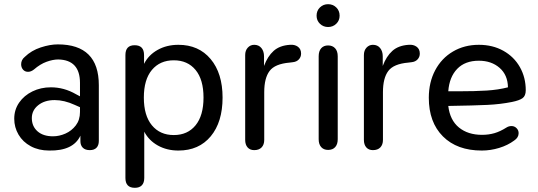

<svg xmlns="http://www.w3.org/2000/svg" viewBox="-20 -710 2568 917"><path d="M48 -143Q48 -186 71.5 -220Q95 -254 135 -273.5Q175 -293 223 -293Q286 -293 343 -260L362 -250V-314Q362 -424 258 -426Q233 -426 202.5 -415Q172 -404 142 -378Q128 -367 114 -367Q99 -367 90 -377.5Q81 -388 81 -403Q81 -424 98 -438Q130 -469 174.5 -483.5Q219 -498 256 -498Q452 -498 452 -303V-37Q452 -16 441 -4.5Q430 7 409 7Q387 7 375.5 -4.5Q364 -16 364 -36V-62Q330 11 215 9Q165 9 127 -11.5Q89 -32 68.5 -67Q48 -102 48 -143ZM233 -59Q263 -59 292.5 -72Q322 -85 342 -111Q362 -137 362 -175V-198L337 -209Q287 -232 241 -232Q193 -232 162.5 -207.5Q132 -183 132 -146Q132 -107 159 -83Q186 -59 233 -59Z M579 140V-447Q579 -494 623 -494Q668 -494 668 -447V-405Q689 -447 732.5 -471.5Q776 -496 832 -496Q929 -496 986 -428Q1043 -360 1043 -244Q1043 -127 986.5 -59Q930 9 832 9Q777 9 734 -15Q691 -39 669 -81V140Q669 163 657.5 175Q646 187 624 187Q579 187 579 140ZM952 -244Q952 -330 914 -376Q876 -422 810 -422Q744 -422 705.5 -376Q667 -330 667 -244Q667 -158 705.5 -111.5Q744 -65 810 -65Q876 -65 914 -111.5Q952 -158 952 -244Z M1151 -42V-447Q1151 -469 1163.5 -482.5Q1176 -496 1194 -496Q1216 -496 1228.5 -480.5Q1241 -465 1241 -441V-395Q1258 -441 1287 -467Q1316 -493 1365 -496Q1387 -498 1402.5 -487Q1418 -476 1418 -454Q1418 -438 1407.5 -426.5Q1397 -415 1379 -413L1363 -411Q1293 -405 1267.5 -371Q1242 -337 1242 -270V-42Q1242 -19 1229.5 -6Q1217 7 1194 7Q1174 7 1162.5 -6Q1151 -19 1151 -42Z M1502 -45V-441Q1502 -466 1514 -479.5Q1526 -493 1547 -493Q1568 -493 1580.5 -479.5Q1593 -466 1593 -441V-45Q1593 -21 1581 -7.5Q1569 6 1547 6Q1526 6 1514 -7.5Q1502 -21 1502 -45ZM1492 -635Q1492 -659 1508 -674.5Q1524 -690 1547 -690Q1570 -690 1586 -674.5Q1602 -659 1602 -635Q1602 -612 1586 -596.5Q1570 -581 1547 -581Q1524 -581 1508 -596.5Q1492 -612 1492 -635Z M1718 -42V-447Q1718 -469 1730.5 -482.5Q1743 -496 1761 -496Q1783 -496 1795.5 -480.5Q1808 -465 1808 -441V-395Q1825 -441 1854 -467Q1883 -493 1932 -496Q1954 -498 1969.5 -487Q1985 -476 1985 -454Q1985 -438 1974.5 -426.5Q1964 -415 1946 -413L1930 -411Q1860 -405 1834.5 -371Q1809 -337 1809 -270V-42Q1809 -19 1796.5 -6Q1784 7 1761 7Q1741 7 1729.5 -6Q1718 -19 1718 -42Z M2028 -243Q2028 -317 2058.5 -374.5Q2089 -432 2143.5 -464Q2198 -496 2267 -496Q2333 -496 2384 -467.5Q2435 -439 2463 -389.5Q2491 -340 2491 -279Q2491 -252 2475.5 -241Q2460 -230 2425 -223Q2370 -212 2308 -209Q2246 -206 2121 -204Q2129 -136 2172 -101Q2215 -66 2282 -66Q2314 -66 2341.5 -74Q2369 -82 2399 -101Q2410 -108 2423 -108Q2437 -108 2447 -98Q2457 -88 2457 -74Q2457 -53 2436 -39Q2405 -16 2364 -3.5Q2323 9 2281 9Q2163 9 2095.5 -58.5Q2028 -126 2028 -243ZM2169 -274Q2249 -274 2304.5 -277.5Q2360 -281 2406 -293Q2405 -352 2366 -386Q2327 -420 2267 -420Q2201 -420 2163.5 -381Q2126 -342 2121 -274Z"/></svg>

Font: SN Pro
Style: Regular
Weight: 400
Designer: Tobias Whetton
Foundry: Supernotes
Version: Version 1.003